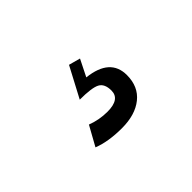

<svg xmlns="http://www.w3.org/2000/svg" viewBox="-44 -146 518 518"><g transform="rotate(-45 215.0 113.0)"><path d="M177 89 223 2 256 11 232 59Q314 68 314 132Q314 176 284 200Q254 224 203 224Q152 224 116 210L147 154Q176 165 207 165Q255 165 255 132Q255 106 239 97.5Q223 89 177 89Z"/></g></svg>

Font: Galdeano
Style: Regular
Weight: 400
Designer: Dario Manuel Muhafara
Foundry: Dario Manuel Muhafara
Version: Version 1.001